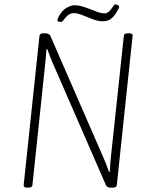

<svg xmlns="http://www.w3.org/2000/svg" viewBox="-20 -854 695 876"><path d="M103 2Q87 2 88 -10L160 -690Q161 -702 177 -702H185Q205 -702 210 -690L454 -130Q460 -116 465.5 -102Q471 -88 477 -70L481 -71Q482 -88 483 -103.5Q484 -119 486 -138L545 -690Q546 -702 562 -702H570Q587 -702 585 -690L513 -10Q512 2 496 2H488Q476 2 471 -0.5Q466 -3 463 -10L219 -570Q213 -584 207.5 -598Q202 -612 196 -630L192 -629Q191 -612 189.5 -597.5Q188 -583 186 -561L128 -10Q127 2 111 2ZM260 -754Q255 -754 248.5 -755Q242 -756 242 -761Q242 -767 247 -777Q264 -808 284.5 -819Q305 -830 319 -830Q341 -830 367 -821Q393 -812 416.5 -802.5Q440 -793 455 -793Q470 -793 479.5 -803.5Q489 -814 495.5 -824Q502 -834 506 -834Q512 -834 518 -830.5Q524 -827 524 -824Q524 -818 510 -795Q498 -776 484 -766.5Q470 -757 450 -757Q427 -757 402.5 -766.5Q378 -776 356 -785Q334 -794 317 -794Q301 -794 289.5 -784Q278 -774 271 -764Q264 -754 260 -754Z"/></svg>

Font: Asap Semi Condensed Semi Condensed Thin
Style: Italic
Weight: 100
Width: 4
Italic angle: -6°
Designer: Pablo Cosgaya
Foundry: Omnibus-Type
Version: Version 3.001; ttfautohint (v1.8.4.7-5d5b)